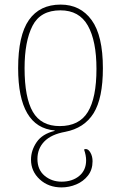

<svg xmlns="http://www.w3.org/2000/svg" viewBox="-20 -566 527 836"><path d="M244 -546Q330 -546 379 -478.5Q428 -411 428 -269Q428 -138 387.5 -73Q347 -8 264 8Q203 19 173 50Q143 81 143 126Q143 173 174 199Q205 225 248 225Q295 225 325 200Q355 175 355 132Q355 111 346 85Q350 83 354 83Q365 83 374 99Q383 115 383 136Q383 173 363 198.5Q343 224 312 237Q281 250 248 250Q191 250 153 215Q115 180 115 129Q115 89 139.5 53Q164 17 218 4V2Q59 -12 59 -269Q59 -412 106 -479Q153 -546 244 -546ZM243 -521Q156 -521 121.5 -453.5Q87 -386 87 -269Q87 -141 123 -79Q159 -17 240 -17Q325 -17 362.5 -78.5Q400 -140 400 -266Q400 -388 362.5 -454.5Q325 -521 243 -521Z"/></svg>

Font: Noto Serif Georgian SemiCondensed Thin
Style: Regular
Weight: 100
Width: 4
Designer: Monotype Design Team, Akaki Razmadze
Foundry: Google LLC
Version: Version 2.003; ttfautohint (v1.8.4.7-5d5b)